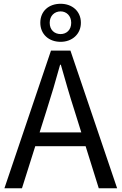

<svg xmlns="http://www.w3.org/2000/svg" viewBox="-20 -1003 648 1023"><path d="M3.6 0H97.1L226.7 -410.4C253.1 -493 276.7 -572 300.2 -658H304.2C328.5 -572.8 351.1 -493 377.9 -410.4L506.2 0H604L355.3 -733.4H251.7ZM133.1 -224.1H471.2V-297.4H133.1ZM303 -780.1C363.9 -780.1 411 -820.9 411 -881.7C411 -943.8 363.9 -982.9 303 -982.9C239.9 -982.9 194.8 -943.8 194.8 -881.7C194.8 -820.9 239.9 -780.1 303 -780.1ZM303 -821.5C270.9 -821.5 244.8 -842.6 244.8 -881.7C244.8 -919.3 270.9 -942.3 303 -942.3C333.5 -942.3 359.4 -919.3 359.4 -881.7C359.4 -842.6 333.5 -821.5 303 -821.5Z"/></svg>

Font: Source Han Sans JP VF
Style: Regular
Weight: 250
Designer: Ryoko NISHIZUKA 西塚涼子 (kana, bopomofo & ideographs); Paul D. Hunt (Latin, Greek & Cyrillic); Sandoll Communications 산돌커뮤니
Foundry: Adobe
Version: Version 2.004;hotconv 1.0.118;makeotfexe 2.5.65603